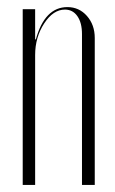

<svg xmlns="http://www.w3.org/2000/svg" viewBox="-20 -521 325 541"><path d="M81 -410Q106 -501 170 -501Q203 -501 225 -476Q247 -451 247 -414V0H211V-425Q211 -457 198 -475.5Q185 -494 163 -494Q130 -494 104.5 -455Q79 -416 79 -366V0H44V-495H79V-410Z"/></svg>

Font: Moniqa ExtLt Narrow Display
Style: Regular
Weight: 200
Width: 4
Designer: Rajesh Rajput
Foundry: Rajesh Rajput
Version: Version 1.000